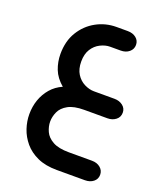

<svg xmlns="http://www.w3.org/2000/svg" viewBox="-128 -472 704 842"><g transform="rotate(20 223.5 -50.5)"><path d="M138 -63Q105 -91 92 -124.5Q79 -158 79 -195Q79 -255 105.5 -298.5Q132 -342 175.5 -366Q219 -390 270 -390H322Q346 -390 361.5 -377.5Q377 -365 377 -345Q377 -325 361.5 -312Q346 -299 322 -299H273Q251 -299 228 -287.5Q205 -276 190.5 -253Q176 -230 176 -195Q176 -160 190.5 -137Q205 -114 228 -102.5Q251 -91 273 -91H369Q392 -91 408 -78.5Q424 -66 424 -46Q424 -25 408 -12.5Q392 0 369 0H261Q213 0 186 15Q159 30 148.5 53Q138 76 138 99Q138 122 148.5 145Q159 168 186 183Q213 198 261 198H369Q393 198 408.5 211Q424 224 424 244Q424 264 408.5 276.5Q393 289 369 289H238Q185 289 147.5 272Q110 255 86.5 227Q63 199 52 166Q41 133 41 100Q41 64 52 32.5Q63 1 84.5 -24Q106 -49 138 -63Z"/></g></svg>

Font: Beiruti SemiBold
Style: Regular
Weight: 600
Designer: Arlette Boutros
Foundry: Boutros
Version: Version 1.41